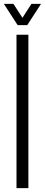

<svg xmlns="http://www.w3.org/2000/svg" viewBox="-30 -981 234 1001"><path d="M56 0V-800H118V0ZM-10 -961H40L87 -888L134 -961H184L112 -850H62Z"/></svg>

Font: Big Shoulders Text Light
Style: Regular
Weight: 300
Designer: Patric King
Foundry: XO Type Co
Version: Version 1.000; ttfautohint (v1.8.2)